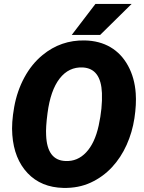

<svg xmlns="http://www.w3.org/2000/svg" viewBox="-20 -921 715 951"><path d="M294.4 9.8Q183.6 7.3 116.7 -63.5Q49.8 -134.3 41 -252.9Q36.1 -311.5 50.3 -390.9Q64.5 -470.2 100.6 -537.1Q136.7 -604 190.9 -648.4Q281.7 -723.1 399.9 -720.7Q472.7 -719.2 527.1 -687.3Q581.5 -655.3 614.3 -595.2Q647 -535.2 652.3 -458.5Q656.2 -404.3 645.8 -335.2Q635.3 -266.1 607.2 -203.4Q579.1 -140.6 534.7 -92.8Q490.2 -44.9 429.9 -16.8Q369.6 11.2 294.4 9.8ZM484.9 -460Q480 -582 390.1 -586.9Q320.8 -590.3 275.4 -532Q230 -473.6 215.3 -359.9Q206.1 -289.6 208.5 -251Q213.4 -127 304.2 -123.5Q363.8 -120.6 406.7 -166.3Q449.7 -211.9 468.8 -299.1Q487.8 -386.2 484.9 -460ZM452.6 -901.4H631.8L476.1 -748H335.4Z"/></svg>

Font: TypoPRO Roboto
Style: Italic
Weight: 900
Italic angle: -12°
Designer: Google
Version: Version 2.136; 2016